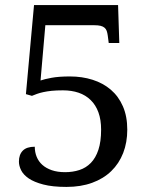

<svg xmlns="http://www.w3.org/2000/svg" viewBox="-20 -733 599 763"><path d="M238.8 -48.8Q269.5 -48.8 295.7 -57.4Q321.8 -65.9 341.1 -85.7Q360.4 -105.5 371.1 -137.9Q381.8 -170.4 381.8 -217.8Q381.8 -257.3 371.1 -286.6Q360.4 -315.9 340.3 -335.4Q320.3 -355 292.5 -364.5Q264.6 -374 230 -374Q204.1 -374 185.3 -372.1Q166.5 -370.1 152.1 -366.9Q137.7 -363.8 127 -359.9Q116.2 -356 106.9 -352.1L83 -358.9L115.2 -712.9H449.2L454.1 -562H412.1L408.2 -591.8Q406.7 -602.5 404.1 -610.1Q401.4 -617.7 395.5 -622.8Q389.6 -627.9 379.6 -630.4Q369.6 -632.8 354 -632.8H160.2L141.1 -413.1Q156.2 -418.5 184.8 -423.8Q213.4 -429.2 257.8 -429.2Q306.2 -429.2 347.9 -416Q389.6 -402.8 420.4 -376.5Q451.2 -350.1 468.5 -310.3Q485.8 -270.5 485.8 -217.8Q485.8 -167 469.5 -125Q453.1 -83 422.1 -53Q391.1 -22.9 346.2 -6.6Q301.3 9.8 244.1 9.8Q188.5 9.8 152.1 0.2Q115.7 -9.3 94.2 -23.9Q72.8 -38.6 64 -56.4Q55.2 -74.2 55.2 -90.8Q55.2 -118.7 70.6 -134.3Q85.9 -149.9 118.2 -149.9Q118.2 -128.4 125.7 -109.9Q133.3 -91.3 148.2 -77.9Q163.1 -64.5 185.8 -56.6Q208.5 -48.8 238.8 -48.8Z"/></svg>

Font: Noto Serif
Style: Regular
Weight: 400
Designer: Monotype Design team
Foundry: Monotype Imaging Inc.
Version: Version 1.02